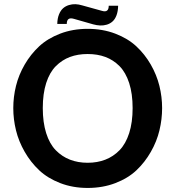

<svg xmlns="http://www.w3.org/2000/svg" viewBox="-20 -906 857 938"><path d="M259.8 -789.1Q260.3 -815.9 268.3 -835.7Q276.4 -855.5 288.6 -866Q300.8 -876.5 316.9 -881.3Q333 -886.2 348.9 -885.5Q364.7 -884.8 380.9 -879.9L478 -853Q511.2 -842.8 511.2 -877.9H557.1Q556.6 -851.1 549.3 -831.5Q542 -812 530 -801.3Q518.1 -790.5 502 -785.6Q485.8 -780.8 469.2 -781.5Q452.6 -782.2 435.1 -787.1L340.8 -814Q306.2 -824.2 306.2 -789.1ZM408.2 12.2Q335.4 12.2 274.2 -11.5Q212.9 -35.2 171.4 -74.2Q129.9 -113.3 100.6 -164.3Q71.3 -215.3 58.1 -269.3Q44.9 -323.2 44.9 -377.9Q44.9 -432.6 58.1 -486.3Q71.3 -540 100.6 -590.6Q129.9 -641.1 171.4 -679.7Q212.9 -718.3 274.2 -741.7Q335.4 -765.1 408.2 -765.1Q481.4 -765.1 543 -741.7Q604.5 -718.3 646 -679.7Q687.5 -641.1 716.6 -590.6Q745.6 -540 758.8 -486.3Q772 -432.6 772 -377.9Q772 -323.2 759 -269.3Q746.1 -215.3 717 -164.3Q688 -113.3 646.7 -74.2Q605.5 -35.2 543.7 -11.5Q481.9 12.2 408.2 12.2ZM189 -377.9Q189 -308.1 205.6 -255.6Q222.2 -203.1 252.4 -172.1Q282.7 -141.1 321.8 -126Q360.8 -110.8 408.2 -110.8Q455.6 -110.8 494.6 -126Q533.7 -141.1 564 -172.1Q594.2 -203.1 611.1 -255.6Q627.9 -308.1 627.9 -377.9Q627.9 -448.2 611.1 -500.2Q594.2 -552.2 564 -582.8Q533.7 -613.3 494.9 -627.7Q456.1 -642.1 408.2 -642.1Q360.4 -642.1 321.8 -627.7Q283.2 -613.3 252.7 -582.8Q222.2 -552.2 205.6 -500.2Q189 -448.2 189 -377.9Z"/></svg>

Font: Standard
Style: Bold
Weight: 400
Designer: Bryce Wilner
Version: Version 2.000;PS 2.0;hotconv 16.6.51;makeotf.lib2.5.65220 DE